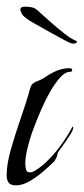

<svg xmlns="http://www.w3.org/2000/svg" viewBox="-20 -554 251 577"><path d="M28 3Q12 3 6 -5Q0 -13 0 -28Q0 -61 13.5 -108Q27 -155 44 -203.5Q61 -252 71 -290Q75 -304 90.5 -309.5Q106 -315 117 -323Q133 -334 151 -341.5Q169 -349 189 -349Q194 -349 195.5 -347Q197 -345 197 -344Q197 -338 190 -338Q176 -338 161 -321.5Q146 -305 131 -279Q116 -253 104 -225Q92 -197 83 -173.5Q74 -150 71 -139Q66 -123 61 -101.5Q56 -80 56 -62Q56 -55 58 -45.5Q60 -36 70 -36Q77 -36 85 -41Q107 -54 128.5 -76.5Q150 -99 168.5 -125.5Q187 -152 198 -174Q200 -173 200 -170Q200 -164 193 -152.5Q186 -141 177 -128Q168 -115 160.5 -105Q153 -95 153 -93Q152 -85 150 -81.5Q148 -78 144 -70Q132 -58 112 -40.5Q92 -23 70 -10Q48 3 28 3ZM194 -424Q191 -424 172.5 -434Q154 -444 131.5 -456.5Q109 -469 91.5 -479Q74 -489 72 -490Q50 -504 46 -512Q42 -520 41 -525Q41 -534 55 -534Q64 -534 73 -532.5Q82 -531 86 -528Q92 -524 106 -511Q120 -498 138.5 -482Q157 -466 175 -452Q193 -438 207 -432Q211 -431 211 -428Q211 -425 205 -423.5Q199 -422 194 -424Z"/></svg>

Font: Beau Rivage
Style: Regular
Weight: 400
Designer: Robert E. Leuschke
Foundry: Robert E. Leuschke
Version: Version 1.010; ttfautohint (v1.8.3)